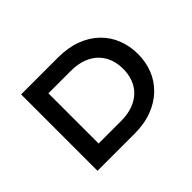

<svg xmlns="http://www.w3.org/2000/svg" viewBox="-132 -972 1244 1244"><g transform="rotate(-45 489.5 -350.0)"><path d="M154 0V-700H493Q584 -700 655.5 -673Q727 -646 776 -598Q825 -550 850 -486.5Q875 -423 875 -350Q875 -276 850 -213Q825 -150 775.5 -102Q726 -54 655 -27Q584 0 493 0ZM284 -101 274 -120H488Q553 -120 600 -138Q647 -156 678 -187Q709 -218 724 -259.5Q739 -301 739 -350Q739 -398 724 -439.5Q709 -481 678 -512.5Q647 -544 600 -562Q553 -580 488 -580H271L284 -597Z"/></g></svg>

Font: Lexend Peta Medium
Style: Regular
Weight: 500
Designer: Bonnie Shaver-Troup, Thomas Jockin
Foundry: Lexend
Version: Version 1.007